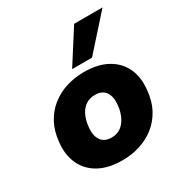

<svg xmlns="http://www.w3.org/2000/svg" viewBox="-180 -907 1004 1054"><g transform="rotate(-30 322.5 -380.0)"><path d="M294 11Q206 11 146.5 -22Q87 -55 60 -114.5Q33 -174 42 -250Q48 -315 74.5 -364.5Q101 -414 143 -447.5Q185 -481 238 -498Q291 -515 351 -515Q439 -515 498.5 -482Q558 -449 585 -390.5Q612 -332 603 -255Q597 -189 570.5 -139.5Q544 -90 502 -56.5Q460 -23 407 -6Q354 11 294 11ZM305 -127Q339 -127 363 -144Q387 -161 402.5 -192Q418 -223 422 -263Q428 -316 407.5 -346Q387 -376 341 -376Q307 -376 282.5 -359.5Q258 -343 243 -312.5Q228 -282 224 -241Q218 -188 239 -157.5Q260 -127 305 -127ZM304 -561 438 -771H618L430 -561Z"/></g></svg>

Font: Nunito Sans 8pt Black
Style: Italic
Weight: 900
Italic angle: -9°
Version: Version 3.101;gftools[0.9.27]